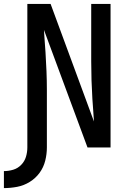

<svg xmlns="http://www.w3.org/2000/svg" viewBox="-65 -755 661 983"><path d="M-45 208Q-11 208 23 201.5Q57 195 87 176.5Q117 158 137.5 130Q158 102 166.5 68Q175 34 175 0V-294Q175 -342 173 -390.5Q171 -439 168 -487L164 -542Q163 -557 162 -572Q161 -587 160 -602L383 0H501V-735H402V-441Q402 -393 403.5 -344.5Q405 -296 408 -248L412 -193Q413 -178 414 -163Q415 -148 416 -133L194 -735H75Q75 -551 75 -367.5Q75 -184 75 0Q75 24 68 47.5Q61 71 43.5 89Q26 107 2.5 114Q-21 121 -45 121Z"/></svg>

Font: Iosevka Sparkle Medium
Style: Regular
Weight: 500
Designer: Belleve Invis
Foundry: Belleve Invis
Version: Version 4.5.0; ttfautohint (v1.8.3)